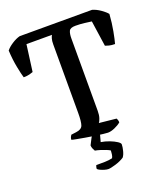

<svg xmlns="http://www.w3.org/2000/svg" viewBox="-161 -811 958 1118"><g transform="rotate(-20 318.0 -252.0)"><path d="M386 0Q379 0 357.5 -2.5Q336 -5 308 -9Q280 -13 252 -18Q224 -23 202 -27Q180 -31 171 -34Q171 -43 174.5 -50.5Q178 -58 181 -62L212 -66Q246 -70 254 -91.5Q262 -113 262 -168V-592Q262 -614 266 -627.5Q270 -641 274 -647H116L94 -482Q87 -479 71.5 -475Q56 -471 35 -471Q28 -493 18.5 -541.5Q9 -590 6 -647Q19 -664 45 -681Q71 -698 95 -704H543Q568 -697 593 -679.5Q618 -662 630 -647Q626 -591 617 -543.5Q608 -496 601 -471Q580 -471 564.5 -475Q549 -479 542 -482L519 -641Q505 -643 477 -646.5Q449 -650 420 -650Q388 -650 380.5 -634Q373 -618 373 -589V-140Q373 -114 367 -96Q361 -78 355 -71L461 -60Q463 -57 465.5 -50Q468 -43 468 -34Q453 -21 429 -10.5Q405 0 386 0ZM316 200Q307 200 293 196Q279 192 267.5 186.5Q256 181 252 176Q252 168 254 162.5Q256 157 257 154Q288 154 312 153.5Q336 153 357 148Q362 140 364 126Q366 112 366 103Q359 98 343 91.5Q327 85 309 79.5Q291 74 278 72Q274 66 269.5 55.5Q265 45 265 35Q273 18 284.5 -3Q296 -24 304 -37H347L327 37Q353 41 379 51Q405 61 421.5 72Q438 83 438 91Q438 107 432 130.5Q426 154 416 166Q393 181 361.5 190.5Q330 200 316 200Z"/></g></svg>

Font: Texturina 72pt SemiBold
Style: Regular
Weight: 600
Designer: Guillermo Torres Carreño
Foundry: Omnibus-Type
Version: Version 1.002; ttfautohint (v1.8.3)